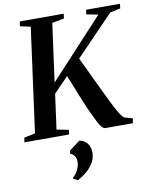

<svg xmlns="http://www.w3.org/2000/svg" viewBox="-119 -822 946 1190"><g transform="rotate(-10 354.0 -227.0)"><path d="M-12.5 0 -8.5 -28.5 61.5 -43.5 150.5 -699 85 -713.5 89 -743H365.5L362 -713.5L286 -699L236 -332.5L576 -700L503 -714.5L506 -743H720L716 -714L651 -700.5L411.5 -452Q421.5 -432 433.8 -406Q446 -380 459.5 -351.5Q473 -323 486.5 -294.2Q500 -265.5 512.5 -240.5Q530.5 -203 546.2 -170.2Q562 -137.5 576 -111.5Q590 -85.5 601.8 -68.2Q613.5 -51 623.5 -44.5L675 -30L670 0H496Q486 -0.5 476 -11.2Q466 -22 456 -40.5Q446 -59 435 -82.8Q424 -106.5 411.5 -133Q401.5 -155.5 389.2 -185Q377 -214.5 364.5 -246.2Q352 -278 340.2 -307.2Q328.5 -336.5 319 -358.5L227 -263.5L197 -43.5L272 -28.5L268.5 0ZM246.5 275V267.5Q260 256.5 270 240.8Q280 225 285.5 207.8Q291 190.5 291 173.5Q290.5 154 281.2 139.5Q272 125 255.5 120V100.5L324.5 48.5Q358.5 56.5 375 78.8Q391.5 101 391.5 135.5Q391.5 167.5 376 195.5Q360.5 223.5 334 247Q307.5 270.5 273 288.5Z"/></g></svg>

Font: Merriweather 96pt SemiBold
Style: Italic
Weight: 600
Italic angle: -7.8°
Version: Version 2.101